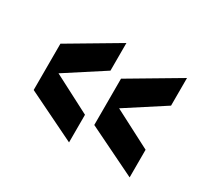

<svg xmlns="http://www.w3.org/2000/svg" viewBox="-93 -660 739 686"><g transform="rotate(30 276.5 -317.0)"><path d="M503 -522V-408L347 -307L503 -226V-112L300 -211V-402ZM253 -522V-408L97 -307L253 -226V-112L50 -211V-402Z"/></g></svg>

Font: Edgecutting Lite Medium
Style: Medium
Weight: 500
Designer: RandomMaerks (Nguyen Gia Bao)
Version: Version 1.0